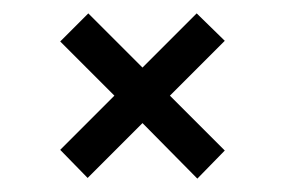

<svg xmlns="http://www.w3.org/2000/svg" viewBox="-20 -361 425 287"><path d="M275 -94 193 -177 111 -95 70 -137 151 -218 70 -299 112 -341 193 -260 274 -341 316 -300 234 -218 316 -136Z"/></svg>

Font: Darker Grotesque SemiBold
Style: Regular
Weight: 600
Designer: Gabriel Lam
Foundry: TypeRant
Version: Version 1.000;gftools[0.9.28]